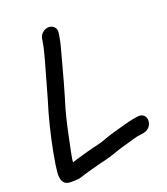

<svg xmlns="http://www.w3.org/2000/svg" viewBox="-141 -789 842 969"><g transform="rotate(-20 280.0 -304.5)"><path d="M26.2 -1C22.4 22.8 16.4 82 70.1 82H94.1C106.9 82 118.7 80.5 130.6 76.5C159.6 66.2 193.7 58.2 229.2 48.1C257.1 41.1 300.1 31.7 330.3 20.1C352.4 11.6 375.8 4.9 405.3 -3C435.9 -11.5 461.3 -20.9 487.7 -23.1C488.2 -23.1 489.1 -23.2 489.8 -23.3L502.1 -25.3C502.6 -25.4 503.5 -25.6 504.1 -25.7C561.3 -39.5 559 -120.7 502.4 -113.8L488.8 -111.7C440.2 -104.4 397.3 -88.6 355.7 -78.1C320.5 -68.5 297 -56.3 267.1 -49.4C221 -39.4 183.3 -27.8 141.5 -16C126 -11.6 119.3 -8.4 116.1 -7.7C116.7 -12.1 117.5 -18.9 118.4 -27.7C119.7 -36.2 122 -48.9 124.5 -60.7C139.9 -134.2 153.8 -206.8 173.1 -275.5C195.5 -347 227.5 -462 247.6 -539C256.5 -569.3 264.5 -601.2 269.4 -632L271.7 -647C275.8 -673 256.7 -691 233.6 -691C209.3 -691 186.5 -671.3 182.7 -647L180.4 -632C176.4 -606.7 169.9 -581.2 161.6 -550C139.2 -472.7 109.2 -360.2 86.4 -287.4C63.1 -203.6 42.9 -114 29.1 -26C27.5 -15.8 27 -6.1 26.2 -1Z"/></g></svg>

Font: Just Breathe
Style: BdObl3
Weight: 400
Foundry: Cannot Into Space Fonts
Version: Version 0.72